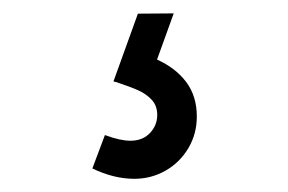

<svg xmlns="http://www.w3.org/2000/svg" viewBox="-20 -31 437 291"><path d="M183.7 240Q152.5 240 120 224.3L139 173.7Q162.2 182.3 177.7 182.3Q196.2 182.3 207.2 170.7Q218.3 159 218.3 143.3Q218.3 129.3 210 120.3Q201.7 111.3 189.3 105.8Q177 100.3 155.7 93.3Q154.7 93.2 153.8 93Q153 92.8 152 92.3L189 -10.3L243.3 -10.7L218 59.3Q246.2 72 262.2 93.3Q278.3 114.7 278.3 145.7Q278.3 172 265.4 193.7Q252.5 215.3 230.8 227.7Q209 240 183.7 240Z"/></svg>

Font: Manrope
Style: Regular
Weight: 400
Designer: Mikhail Sharanda
Foundry: Mikhail Sharanda
Version: Version 4.503